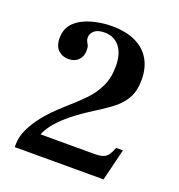

<svg xmlns="http://www.w3.org/2000/svg" viewBox="-123 -775 817 878"><g transform="rotate(20 285.0 -336.0)"><path d="M45 0V-13Q45 -51 63 -88.5Q81 -126 108 -160Q135 -194 165 -222.5Q195 -251 219 -272Q250 -299 281 -331Q312 -363 332.5 -405.5Q353 -448 353 -504Q353 -566 326 -599.5Q299 -633 252 -633Q220 -633 203.5 -619Q187 -605 187 -585Q187 -574 191 -567Q195 -560 199 -552Q203 -544 203 -528Q203 -498 185 -480Q167 -462 137 -462Q108 -462 87.5 -481Q67 -500 67 -539Q67 -588 98.5 -617Q130 -646 178 -659Q226 -672 274 -672Q341 -672 388 -650.5Q435 -629 460 -587.5Q485 -546 485 -487Q485 -432 464 -395.5Q443 -359 403.5 -330Q364 -301 309 -267Q254 -231 218 -199.5Q182 -168 162.5 -141.5Q143 -115 136 -95H395Q424 -95 439.5 -100.5Q455 -106 464 -119Q473 -132 482 -155H515L477 0Z"/></g></svg>

Font: Frank Ruhl Libre Medium
Style: Regular
Weight: 500
Designer: Yanek Iontef
Foundry: Fontef
Version: Version 6.004